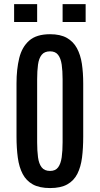

<svg xmlns="http://www.w3.org/2000/svg" viewBox="-20 -908 486 936"><path d="M224.1 8.8C259 8.8 287 2.8 308.3 -9.3C329.7 -21.3 345.9 -38.5 357.2 -60.8C368.4 -83.1 376 -109.5 379.9 -140.1C383.8 -170.7 385.7 -204.8 385.7 -242.2V-501.5C385.7 -536 383.5 -567.8 379.2 -596.9C374.8 -626.1 366.7 -651.4 355 -673.1C343.3 -694.7 326.8 -711.5 305.7 -723.4C284.5 -735.3 257.3 -741.2 224.1 -741.2C179.9 -741.2 145.9 -730.8 122.3 -710C98.7 -689.1 82.5 -660.6 73.7 -624.5C64.9 -588.4 60.5 -547.4 60.5 -501.5V-242.2C60.5 -204.1 62.7 -169.7 66.9 -138.9C71.1 -108.2 79 -81.8 90.6 -59.8C102.1 -37.8 118.7 -20.9 140.1 -9C161.6 2.8 189.6 8.8 224.1 8.8ZM224.1 -74.7C205.9 -74.7 192.2 -80.6 183.1 -92.3C174 -104 168.1 -120.4 165.3 -141.4C162.5 -162.4 161.1 -186.7 161.1 -214.4V-521.5C161.1 -548.8 162.5 -572.7 165.3 -593C168.1 -613.4 174 -629.2 183.1 -640.6C192.2 -652 205.9 -657.7 224.1 -657.7C241.4 -657.7 254.4 -652 263.2 -640.6C272 -629.2 277.8 -613.4 280.8 -593C283.7 -572.7 285.2 -548.8 285.2 -521.5V-214.4C285.2 -186.7 283.7 -162.4 280.8 -141.4C277.8 -120.4 272.1 -104 263.4 -92.3C254.8 -80.6 241.7 -74.7 224.1 -74.7ZM285.2 -800.8H397.5V-887.7H285.2ZM48.8 -800.8H161.1V-887.7H48.8Z"/></svg>

Font: Antonio
Style: Regular
Weight: 400
Designer: Vernon Adams
Foundry: Vernon Adams
Version: Version 1.002